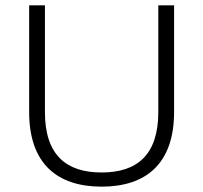

<svg xmlns="http://www.w3.org/2000/svg" viewBox="-20 -688 760 718"><path d="M360 10C527 10 631 -77 631 -269V-668H572V-269C572 -108 492 -43 360 -43C228 -43 148 -108 148 -269V-668H89V-269C89 -77 193 10 360 10Z"/></svg>

Font: Gantari Light
Style: Regular
Weight: 300
Designer: Anugrah Pasau
Foundry: Lafontype
Version: Version 1.000